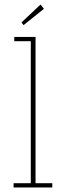

<svg xmlns="http://www.w3.org/2000/svg" viewBox="-20 -828 290 848"><path d="M40 0V-19H116V-646H43V-665H137V-19H211V0ZM84 -717 75 -729 159 -808 174 -789Z"/></svg>

Font: Inconsolata UltraCondensed ExtraLight
Style: Regular
Weight: 200
Width: 1
Monospace: yes
Designer: Raph Levien, Cyreal, Brenton Simpson
Foundry: Raph Levien, Cyreal, Google
Version: Version 3.100; ttfautohint (v1.8.4.7-5d5b)